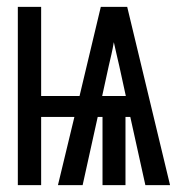

<svg xmlns="http://www.w3.org/2000/svg" viewBox="-20 -540 540 560"><path d="M32 0V-520H100V-260H212L274 -520H351L476 0H404L360 -199H346V0H279V-199H265L221 0H149L197 -199H100V0ZM347 -260 328 -347Q324 -364 320 -381.5Q316 -399 312 -417Q309 -399 305 -381.5Q301 -364 297 -347L278 -260Z"/></svg>

Font: Iosevka SS18
Style: Regular
Weight: 400
Monospace: yes
Designer: Belleve Invis
Foundry: Belleve Invis
Version: Version 25.1.1; ttfautohint (v1.8.4)